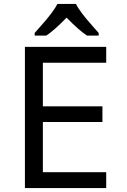

<svg xmlns="http://www.w3.org/2000/svg" viewBox="-20 -951 640 971"><path d="M517.1 0H106V-713.9H517.1V-633.8H196.8V-413.1H498V-334H196.8V-80.1H517.1ZM479 -771H419.9Q378.4 -798.3 316.9 -861.8Q252 -795.4 213.9 -771H155.3V-784.2Q167.5 -798.3 184.1 -816.9Q252 -892.6 270 -931.2H364.3Q382.3 -892.6 450.2 -816.9L479 -784.2Z"/></svg>

Font: Noto Mono
Style: Regular
Weight: 400
Designer: Monotype Design Team
Foundry: Monotype Imaging Inc.
Version: Version 1.00